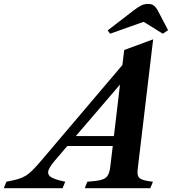

<svg xmlns="http://www.w3.org/2000/svg" viewBox="-146 -988 924 1008"><path d="M196.5 -34 182.5 0H-126L-112.5 -34Q-77.5 -40.5 -54.2 -47Q-31 -53.5 -12.5 -64.5Q6 -75.5 25.2 -94.8Q44.5 -114 71.5 -146L496.5 -646.5L506 -725.5L658 -781.5L576.5 -96.5Q572.5 -64 588.2 -51.8Q604 -39.5 657 -34L643 0H299L312.5 -34Q360 -37 384.5 -43.5Q409 -50 419.2 -66Q429.5 -82 433 -113L446 -221.5H207.5L141.5 -144.5Q106.5 -103 106.5 -82.5Q106.5 -66 127.2 -55Q148 -44 196.5 -34ZM252 -273.5H452L484 -544ZM432 -811 419.5 -828.5 554.5 -932.5Q580.5 -952.5 597 -960Q613.5 -967.5 630.5 -967.5Q649.5 -967.5 660.8 -959.5Q672 -951.5 682.5 -932.5L736.5 -829.5L708.5 -811L608 -873.5Z"/></svg>

Font: Libre Caslon Text Bold
Style: Italic
Weight: 700
Italic angle: -22.583°
Designer: Pablo Impallari, Rodrigo Fuenzalida, Katja Schimmel
Foundry: Pablo Impallari, Rodrigo Fuenzalida
Version: Version 2.000